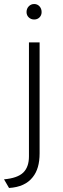

<svg xmlns="http://www.w3.org/2000/svg" viewBox="-44 -722 314 955"><path d="M88 -662Q88 -679 99 -690.5Q110 -702 126 -702Q142 -702 152.5 -690.5Q163 -679 163 -662Q163 -646 152.5 -635.5Q142 -625 126 -625Q110 -625 99 -635.5Q88 -646 88 -662ZM-24 170Q43 164 71.5 136.5Q100 109 100 56V-511H153V41Q153 117 119 159Q81 208 1 213Z"/></svg>

Font: Overpass ExtraLight
Style: Regular
Weight: 200
Designer: Delve Withrington, Thomas Jockin
Foundry: Delve Fonts
Version: Version 3.000;DELV;Overpass